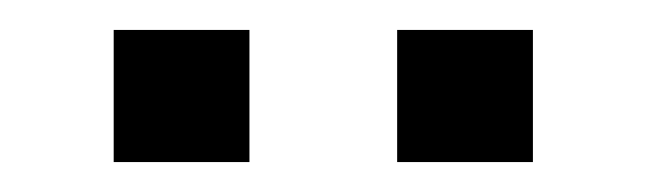

<svg xmlns="http://www.w3.org/2000/svg" viewBox="-20 -784 428 127"><path d="M55.2 -676.8V-764.2H145V-676.8ZM242.7 -676.8V-764.2H332.5V-676.8Z"/></svg>

Font: Oswald-Light
Style: Light
Weight: 300
Designer: vernon adams
Foundry: vernon adams
Version: Version ; ttfautohint (v0.92.18-e454-dirty) -l 8 -r 50 -G 20